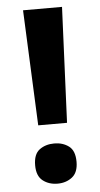

<svg xmlns="http://www.w3.org/2000/svg" viewBox="-53 -748 411 790"><g transform="rotate(-5 153.0 -352.5)"><path d="M213 -237H94L73 -714H234ZM67 -74Q67 -120 92 -138.5Q117 -157 153 -157Q188 -157 213 -138.5Q238 -120 238 -74Q238 -30 213 -10.5Q188 9 153 9Q117 9 92 -10.5Q67 -30 67 -74Z"/></g></svg>

Font: Noto Sans Sinhala UI
Style: Bold
Weight: 700
Designer: Jelle Bosma - Monotype Design Team
Foundry: Monotype Imaging Inc.
Version: Version 2.006; ttfautohint (v1.8.4.7-5d5b)